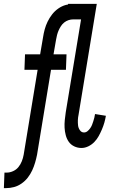

<svg xmlns="http://www.w3.org/2000/svg" viewBox="-65 -755 585 990"><path d="M-45 215 -42 135H-31Q-14 135 2.5 127.5Q19 120 30 106.5Q41 93 47.5 76.5Q54 60 57 43L129 -395H61L64 -475H142L157 -563Q160 -583 165.5 -603.5Q171 -624 180.5 -643.5Q190 -663 203.5 -680.5Q217 -698 235.5 -711Q254 -724 274.5 -729.5Q295 -735 315 -735H380L377 -655H312Q300 -655 288 -651Q276 -647 266 -639Q256 -631 249 -620Q242 -609 237 -597.5Q232 -586 229 -574Q226 -562 224 -550L211 -475H278L275 -395H198L126 43Q122 63 116 83.5Q110 104 101 123.5Q92 143 78.5 160.5Q65 178 46.5 191Q28 204 7.5 209.5Q-13 215 -34 215ZM355 8Q335 8 317.5 -0.5Q300 -9 289.5 -24Q279 -39 274 -58Q269 -77 268 -96.5Q267 -116 269 -136Q271 -156 274 -176L353 -655H283L286 -735H434L340 -163Q337 -149 336.5 -135.5Q336 -122 337.5 -108.5Q339 -95 347 -83.5Q355 -72 368 -72Q378 -72 386 -78.5Q394 -85 400 -93.5Q406 -102 409.5 -111Q413 -120 416 -129.5Q419 -139 421.5 -148.5Q424 -158 425 -167L481 -158Q478 -140 473 -122.5Q468 -105 460.5 -87.5Q453 -70 444 -53.5Q435 -37 421.5 -23Q408 -9 390.5 -0.5Q373 8 355 8Z"/></svg>

Font: Iosevka Medium
Style: Italic
Weight: 500
Italic angle: -9°
Monospace: yes
Designer: Belleve Invis
Foundry: Belleve Invis
Version: Version 32.5.0; ttfautohint (v1.8.4)